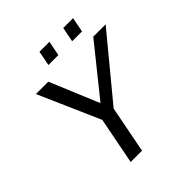

<svg xmlns="http://www.w3.org/2000/svg" viewBox="-220 -957 1099 1099"><g transform="rotate(-45 329.5 -407.5)"><path d="M294.4 0H202.6L258.3 -285.2L94.2 -658.7H194.3L318.8 -360.4L558.6 -658.7H658.7L350.1 -285.2ZM454.6 -725.6 472.2 -815.4H551.8L534.2 -725.6ZM262.2 -725.6 279.8 -815.4H360.4L342.8 -725.6Z"/></g></svg>

Font: Liberation Mono
Style: Italic
Weight: 400
Italic angle: -12°
Monospace: yes
Designer: Steve Matteson
Foundry: Ascender Corporation
Version: Version 2.1.5